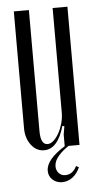

<svg xmlns="http://www.w3.org/2000/svg" viewBox="-48 -527 348 685"><g transform="rotate(-5 125.5 -185.0)"><path d="M165 -74Q142 7 93 7Q65 7 46.5 -17.5Q28 -42 28 -77V-496H82V-62Q82 -14 107 -14Q118 -14 128.5 -23.5Q139 -33 147.5 -48Q156 -63 161.5 -82.5Q167 -102 167 -121V-496H220V-1H167V-43L172 -72ZM211 78Q201 101 184 113.5Q167 126 147 126Q127 126 113 113.5Q99 101 99 81Q99 40 170 -3H184Q160 12 144 30.5Q128 49 128 68Q128 82 137 92Q146 102 160 102Q187 102 201 73Z"/></g></svg>

Font: Moniqa Cond Heading
Style: Regular
Weight: 400
Width: 3
Designer: Rajesh Rajput
Foundry: Rajesh Rajput
Version: Version 1.000